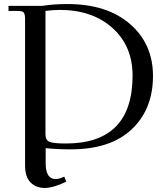

<svg xmlns="http://www.w3.org/2000/svg" viewBox="-20 -731 832 950"><path d="M22 -677V-702H189Q246 -711 314 -711Q509 -711 623 -612.5Q737 -514 737 -355Q737 -191 632 -91.5Q527 8 330 8Q263 8 206 2V76Q206 155 255 155Q272 155 298 143L308 168Q243 199 201 199Q158 199 131 171.5Q104 144 104 88V-637Q104 -662 97 -669.5Q90 -677 65 -677ZM205 -66Q205 -38 224.5 -29.5Q244 -21 306 -21Q636 -21 636 -357Q636 -503 536.5 -592.5Q437 -682 275 -682Q245 -682 205 -677Z"/></svg>

Font: Dihjauti
Style: Bold
Weight: 700
Designer: T. Christopher White
Version: Version 3.0.0